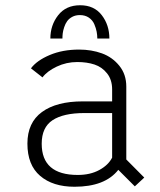

<svg xmlns="http://www.w3.org/2000/svg" viewBox="-20 -701 610 732"><path d="M172 -554Q172 -605 201.8 -643Q231.5 -681 285.5 -681Q339 -681 368 -643.2Q397 -605.5 397 -554H351Q351 -567 348.5 -580.2Q346 -593.5 339.5 -608.8Q333 -624 318.8 -633.8Q304.5 -643.5 284.5 -643.5Q268 -643.5 255.5 -636.8Q243 -630 236 -620.2Q229 -610.5 224.8 -597.5Q220.5 -584.5 219.2 -574.2Q218 -564 218 -554ZM494 9.5 431 -53.5Q380.5 11 264 11Q181.5 11 133 -30.5Q84.5 -72 84.5 -153.5Q84.5 -233.5 140 -274Q195.5 -314.5 295.5 -314.5H407.5V-360Q407.5 -397 388.2 -421.2Q369 -445.5 340.2 -455Q311.5 -464.5 274.5 -464.5Q233 -464.5 196.2 -447Q159.5 -429.5 142 -406L98 -440.5Q120.5 -470.5 169.5 -491.2Q218.5 -512 281.5 -512Q329 -512 368.8 -497.5Q408.5 -483 435 -450.2Q461.5 -417.5 461.5 -371V-93L530 -24ZM276.5 -34Q324 -34 358.5 -52.8Q393 -71.5 407.5 -100V-270H301.5Q222 -270 180.5 -242.8Q139 -215.5 139 -153Q139 -34 276.5 -34Z"/></svg>

Font: League Mono Narrow UltraLight
Style: Regular
Weight: 200
Width: 3
Designer: Tyler Finck
Foundry: The League of Moveable Type / Tyler Finck
Version: Version 2.210